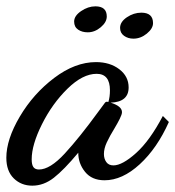

<svg xmlns="http://www.w3.org/2000/svg" viewBox="-46 -539 553 606"><path d="M-26 -41Q-26 -99 16.5 -171Q59 -243 125 -293Q191 -343 257 -343Q301 -343 330.5 -320.5Q360 -298 360 -263Q360 -217 303 -215Q339 -204 339 -185Q339 -178 332 -164Q325 -150 316 -135Q300 -109 291 -89.5Q282 -70 282 -53Q282 -38 289.5 -27.5Q297 -17 312 -17Q340 -17 383.5 -56Q427 -95 468 -173L487 -154Q450 -71 395 -20.5Q340 30 284 30Q244 30 222.5 3.5Q201 -23 201 -57Q156 -3 124 22Q92 47 56 47Q21 47 -2.5 24Q-26 1 -26 -41ZM264 -186 284 -213Q287 -218 292 -218L296 -217Q301 -233 301 -254Q301 -306 259 -306Q215 -306 167 -259Q119 -212 86.5 -147Q54 -82 54 -36Q54 -19 59.5 -11.5Q65 -4 77 -4Q112 -4 158.5 -54.5Q205 -105 264 -186ZM188 -471Q188 -489 210 -504Q232 -519 255 -519Q291 -519 291 -487Q291 -469 272 -453Q253 -437 231 -437Q213 -437 200.5 -445.5Q188 -454 188 -471ZM333 -451Q333 -470 354.5 -484.5Q376 -499 400 -499Q437 -499 437 -466Q437 -449 417.5 -433Q398 -417 375 -417Q358 -417 345.5 -426Q333 -435 333 -451Z"/></svg>

Font: Dancing Script
Style: Bold
Weight: 700
Designer: Pablo Impallari
Foundry: Pablo Impallari
Version: Version 2.000